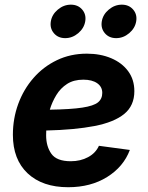

<svg xmlns="http://www.w3.org/2000/svg" viewBox="-20 -783 630 815"><path d="M269.5 11.7Q160.2 11.7 97.4 -47.1Q34.7 -106 34.7 -210.9Q34.7 -279.8 57.4 -341.8Q80.1 -403.8 122.1 -451.9Q164.1 -500 221.7 -527.6Q279.3 -555.2 348.6 -555.2Q406.2 -555.2 451.9 -535.9Q497.6 -516.6 523.9 -481Q550.3 -445.3 550.3 -396Q550.3 -334.5 507.3 -299.3Q464.4 -264.2 380.9 -248Q297.4 -231.9 176.3 -229Q175.8 -218.3 175.8 -208.5Q175.8 -161.6 198.2 -130.1Q220.7 -98.6 280.3 -98.6Q321.8 -98.6 354 -116Q386.2 -133.3 399.9 -164.1L531.2 -146.5Q504.4 -75.2 434.8 -31.7Q365.2 11.7 269.5 11.7ZM191.4 -317.4Q281.2 -318.8 329.3 -326.2Q377.4 -333.5 395.8 -348.4Q414.1 -363.3 414.1 -388.7Q414.1 -414.6 392.6 -429.7Q371.1 -444.8 333.5 -444.8Q293 -444.8 264.9 -426.8Q236.8 -408.7 219 -379.4Q201.2 -350.1 191.4 -317.4ZM256.8 -621.1Q226.6 -621.1 208.7 -642.1Q190.9 -663.1 195.8 -692.4Q200.7 -721.7 225.6 -742.4Q250.5 -763.2 280.8 -763.2Q311 -763.2 328.9 -742.4Q346.7 -721.7 341.8 -692.4Q336.9 -663.1 312 -642.1Q287.1 -621.1 256.8 -621.1ZM473.1 -621.1Q442.9 -621.1 425 -642.1Q407.2 -663.1 412.1 -692.4Q417 -721.7 441.9 -742.4Q466.8 -763.2 497.1 -763.2Q527.3 -763.2 545.2 -742.4Q563 -721.7 558.1 -692.4Q553.2 -663.1 528.3 -642.1Q503.4 -621.1 473.1 -621.1Z"/></svg>

Font: Inter
Style: Bold Italic
Weight: 700
Italic angle: -9.39999°
Designer: Rasmus Andersson
Foundry: rsms
Version: Version 4.001;git-9221beed3